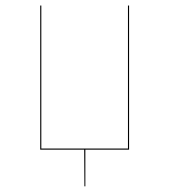

<svg xmlns="http://www.w3.org/2000/svg" viewBox="-20 -537 608 689"><path d="M443.2 -517.2H439.2V-3.9H128.3V-517.2H124.3V0H282.1L282.9 131.7H286.3V0H443.2Z"/></svg>

Font: Fira Sans Four
Style: Regular
Weight: 100
Designer: Carrois Corporate & Edenspiekermann AG
Foundry: Carrois Corporate GbR & Edenspiekermann AG
Version: Version 4.203;PS 004.203;hotconv 1.0.88;makeotf.lib2.5.64775